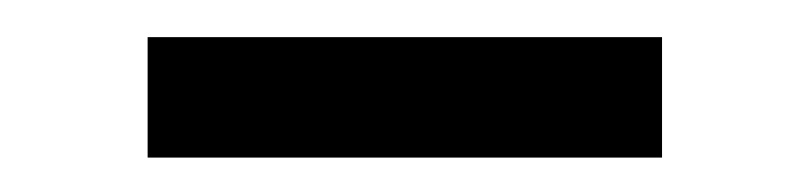

<svg xmlns="http://www.w3.org/2000/svg" viewBox="-20 -316 447 106"><path d="M61.5 -229V-295.5H345.5V-229Z"/></svg>

Font: Anek Tamil Medium
Style: Regular
Weight: 400
Version: Version 1.003